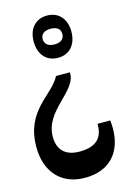

<svg xmlns="http://www.w3.org/2000/svg" viewBox="-203 -617 820 1150"><g transform="rotate(-15 207.5 -42.0)"><path d="M207 -541C135 -541 90 -489 90 -411C90 -331 135 -279 207 -279C279 -279 324 -331 324 -411C324 -489 279 -541 207 -541ZM207 -459C250 -459 268 -439 268 -411C268 -383 250 -362 207 -362C165 -362 146 -383 146 -411C146 -439 165 -459 207 -459ZM166 -177C113 -72 -58 -25 -58 204C-58 355 28 457 177 457C328 457 414 365 414 212C414 194 413 176 411 164H332V172C332 272 261 297 187 297C104 297 53 256 53 170C53 5 260 -59 252 -177Z"/></g></svg>

Font: Noto Serif Myanmar Condensed
Style: Bold
Weight: 700
Width: 3
Designer: Ben Mitchell and the Monotype Design Team
Foundry: Monotype Imaging Inc.
Version: Version 2.106